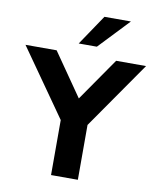

<svg xmlns="http://www.w3.org/2000/svg" viewBox="-133 -1017 896 1093"><g transform="rotate(10 314.5 -470.0)"><path d="M238 0V-318L-34 -705H146L318 -457L490 -705H663L393 -317V0ZM263 -765 381 -940H534L368 -765Z"/></g></svg>

Font: Nunito Sans ExtraBold
Style: Regular
Weight: 800
Designer: Vernon Adams
Foundry: Vernon Adams
Version: Version 3.101; ttfautohint (v1.8.4.7-5d5b);gftools[0.9.27]